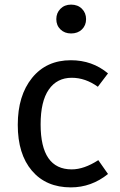

<svg xmlns="http://www.w3.org/2000/svg" viewBox="-20 -800 518 832"><path d="M288 -780Q317 -780 335 -762Q353 -744 353 -717Q353 -690 335 -672.5Q317 -655 288 -655Q260 -655 242 -672.5Q224 -690 224 -717Q224 -744 242 -762Q260 -780 288 -780ZM287 -539Q380 -539 448 -482L404 -424Q350 -463 291 -463Q227 -463 191.5 -412Q156 -361 156 -261Q156 -66 291 -66Q344 -66 406 -106L448 -46Q376 12 287 12Q180 12 118.5 -60Q57 -132 57 -259Q57 -386 119 -462.5Q181 -539 287 -539Z"/></svg>

Font: Fira Sans
Style: Regular
Weight: 400
Designer: Carrois Corporate & Edenspiekermann AG
Foundry: Carrois Corporate GbR & Edenspiekermann AG
Version: Version 4.106;PS 004.106;hotconv 1.0.70;makeotf.lib2.5.58329